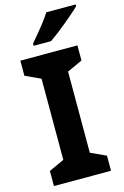

<svg xmlns="http://www.w3.org/2000/svg" viewBox="-138 -995 683 1056"><g transform="rotate(-15 203.0 -467.0)"><path d="M357 0H32V-86L119 -126V-588L32 -628V-714H357V-628L270 -588V-126L357 -86ZM406 -924Q392 -910 369 -890Q346 -870 319.5 -848Q293 -826 267.5 -806.5Q242 -787 223 -774H124V-787Q140 -806 161.5 -831.5Q183 -857 204 -884.5Q225 -912 239 -934H406Z"/></g></svg>

Font: Noto Sans Adlam Unjoined
Style: Bold
Weight: 700
Version: Version 3.001